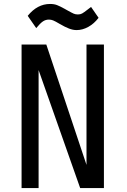

<svg xmlns="http://www.w3.org/2000/svg" viewBox="-20 -950 640 970"><path d="M89 -725H214L417 -117V-725H505V0H385L175 -596V0H89ZM282 -829Q258.5 -843 248.2 -847Q238 -851 227 -851Q210.5 -851 196.8 -841.8Q183 -832.5 163 -808L120 -870Q168.5 -930 233 -930Q253.5 -930 268.2 -924.2Q283 -918.5 306.5 -905.5L318 -899Q344 -884.5 352.8 -880.8Q361.5 -877 374 -877Q386 -877 395 -882Q404 -887 422.5 -901.5L440 -915L478 -860Q455.5 -830.5 426.2 -814.2Q397 -798 367 -798Q348.5 -798 328.5 -805.8Q308.5 -813.5 282 -829Z"/></svg>

Font: JuliaMono
Style: Regular
Weight: 400
Monospace: yes
Designer: cormullion
Foundry: corm
Version: Version 0.055; ttfautohint (v1.8.4)